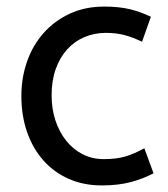

<svg xmlns="http://www.w3.org/2000/svg" viewBox="-20 -552 512 584"><path d="M412 -425Q383 -439 358 -445.5Q333 -452 302 -452Q267 -452 236.5 -439Q206 -426 184 -401.5Q162 -377 149.5 -342Q137 -307 137 -262Q137 -221 148.5 -186Q160 -151 181 -124.5Q202 -98 231 -83Q260 -68 296 -68Q334 -68 361 -76Q388 -84 419 -101L447 -25Q415 -8 377 2Q339 12 290 12Q234 12 189 -8Q144 -28 112 -64Q80 -100 62.5 -150Q45 -200 45 -260Q45 -316 62.5 -365.5Q80 -415 113 -452Q146 -489 192.5 -510.5Q239 -532 297 -532Q342 -532 375 -524Q408 -516 439 -501Z"/></svg>

Font: ABeeZee
Style: Regular
Weight: 400
Designer: Anja Meiners
Foundry: Anja Meiners
Version: Version 1.001